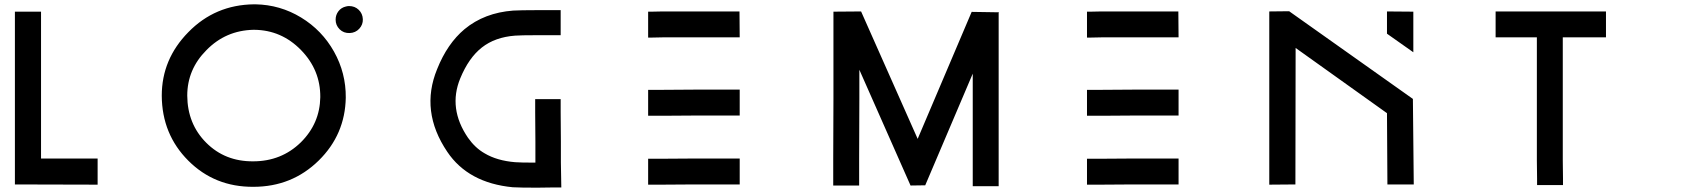

<svg xmlns="http://www.w3.org/2000/svg" viewBox="-20 -854 7805 889"><path d="M49 0V-800H170V-120H432V1Z M1153 -716Q1025 -713 936 -622Q847 -533 847 -411Q848 -280 935 -193Q1022 -106 1152 -107Q1283 -107 1373 -195Q1461 -282 1463 -404Q1464 -530 1373.5 -622.5Q1283 -715 1157 -716ZM1163 -834Q1277 -832 1374 -773Q1471 -714 1526.5 -615Q1582 -516 1581 -402Q1578 -231 1456 -111Q1332 11 1153 11Q974 12 852 -110Q730 -232 729 -411Q729 -580 852 -705Q976 -832 1156 -834ZM1596 -826Q1623 -826 1641 -808.5Q1659 -791 1660 -765Q1661 -740 1643.5 -721Q1626 -702 1599 -701Q1571 -700 1552.5 -718.5Q1534 -737 1534 -763Q1534 -785 1547 -802Q1560 -819 1582 -824Q1590 -826 1596 -826Z M2579 14H2578H2576H2568H2539Q2514 15 2466 15Q2388 15 2354 13Q2148 -7 2051 -151Q1924 -339 2004 -534Q2051 -652 2131 -719Q2223 -795 2356 -805Q2392 -807 2463 -807H2570H2574H2575H2576V-691H2575H2574H2570H2464Q2391 -691 2365 -689Q2272 -682 2211 -634Q2150 -586 2111 -491Q2054 -352 2147 -216Q2180 -169 2224 -144Q2281 -110 2365 -103Q2389 -101 2459 -101V-198Q2459 -272 2458 -333V-378V-390V-395H2576V-391V-378V-334Q2577 -272 2577 -199V-102Z M2981 -119H2986H2999H3047Q3113 -120 3193 -120H3339H3387H3400H3405V0H3400H3387H3339H3193L3047 1H2999H2986H2981ZM2981 -438H2986H2999H3047Q3114 -439 3193 -439H3339H3387H3400H3405V-319H3400H3387H3339H3193Q3114 -319 3048 -318H3000H2986H2981ZM2981 -800H2985H2999Q3019 -801 3047 -801H3192H3338H3386H3400H3404L3405 -681H3400H3386H3338H3193H3047Q3019 -681 2999 -680H2986H2981Z M3838 5V-4V-30V-121Q3838 -246 3839 -397V-674V-765V-791V-800H3840L3967 -801L4229 -211L4479 -799L4606 -797Q4606 -796 4605 -796L4604 -794V-788V-762V-671V-395V-118V-27V-1V8H4484V-1V-27V-118V-395V-513L4264 4L4196 5L3959 -531V-397Q3958 -246 3958 -121V-29V-4V5Z M5013 -119H5018H5031H5079Q5145 -120 5225 -120H5371H5419H5432H5437V0H5432H5419H5371H5225L5079 1H5031H5018H5013ZM5013 -438H5018H5031H5079Q5146 -439 5225 -439H5371H5419H5432H5437V-319H5432H5419H5371H5225Q5146 -319 5080 -318H5032H5018H5013ZM5013 -800H5017H5031Q5051 -801 5079 -801H5224H5370H5418H5432H5436L5437 -681H5432H5418H5370H5225H5079Q5051 -681 5031 -680H5018H5013Z M6524 -612 6402 -698V-801L6524 -800ZM5857 1V-801L5949 -802L6522 -396L6526 0H6404L6402 -330L5979 -632L5978 0Z M7097 3V-5V-28Q7097 -62 7096 -110V-357V-605V-681H6985H6927H6911H6905V-801H6911H6927H6985H7160H7336H7394H7410H7416V-681H7410H7394H7336H7216V-605V-357V-110Q7217 -62 7217 -28V-5V3Z"/></svg>

Font: FoundationLogo
Style: Medium
Weight: 500
Version: Version 0.3